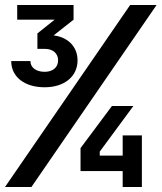

<svg xmlns="http://www.w3.org/2000/svg" viewBox="-24 -750 648 770"><path d="M155 -400C234 -400 287 -443 287 -508C287 -562 249 -601 191 -608L271 -671V-730H45V-671H195L126 -616V-554H156C188 -554 209 -536 209 -508C209 -480 188 -462 155 -462C121 -462 98 -479 98 -505H21C21 -442 74 -400 155 -400ZM-4 0H102L604 -730H498ZM468 0H545V-207H468V-126H376V-142L511 -325H425L299 -156V-64H468Z"/></svg>

Font: JetBrains Mono
Style: Bold
Weight: 558
Monospace: yes
Designer: Philipp Nurullin, Konstantin Bulenkov
Foundry: JetBrains
Version: Version 2.305